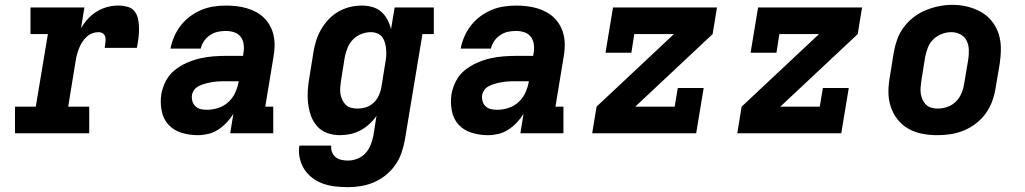

<svg xmlns="http://www.w3.org/2000/svg" viewBox="-20 -551 4240 794"><path d="M42 0V-110H128L178 -410H106V-520H329L315 -434Q327 -455 343.5 -473Q360 -491 380.5 -503.5Q401 -516 423.5 -522Q446 -528 468 -528Q488 -528 507 -523Q526 -518 537 -503.5Q548 -489 551.5 -470Q555 -451 555 -431.5Q555 -412 552.5 -392.5Q550 -373 546 -353H413Q414 -360 415 -367Q416 -374 416.5 -381.5Q417 -389 416 -395.5Q415 -402 411 -407.5Q407 -413 400.5 -415.5Q394 -418 387 -418Q374 -418 361 -413Q348 -408 337.5 -398Q327 -388 319.5 -376Q312 -364 307 -351.5Q302 -339 298.5 -326Q295 -313 293 -300L262 -110H349V0Z M798 8Q763 8 730.5 -2Q698 -12 676.5 -35.5Q655 -59 648.5 -93Q642 -127 647 -161Q652 -189 665.5 -215.5Q679 -242 702 -260.5Q725 -279 752 -291Q779 -303 807 -309.5Q835 -316 863 -318Q891 -320 918 -320H985L987 -333Q990 -351 987.5 -368.5Q985 -386 975 -399Q965 -412 948.5 -417.5Q932 -423 914 -423Q897 -423 880.5 -419.5Q864 -416 849 -406Q834 -396 824 -381.5Q814 -367 810 -350H685Q690 -376 700.5 -400Q711 -424 727.5 -445.5Q744 -467 766.5 -483.5Q789 -500 813 -510Q837 -520 863 -524Q889 -528 914 -528Q936 -528 958 -525.5Q980 -523 1000.5 -517Q1021 -511 1039.5 -501Q1058 -491 1072.5 -476.5Q1087 -462 1097 -443.5Q1107 -425 1111.5 -404Q1116 -383 1115.5 -360.5Q1115 -338 1111 -316L1077 -110H1110V0H932L945 -80Q933 -61 917 -44Q901 -27 881.5 -14.5Q862 -2 840.5 3Q819 8 798 8ZM835 -97Q859 -97 882.5 -104.5Q906 -112 924.5 -129Q943 -146 953 -168.5Q963 -191 967 -214L968 -215H918Q908 -215 898 -215Q888 -215 878 -214Q868 -213 857.5 -211.5Q847 -210 837 -207.5Q827 -205 817 -201.5Q807 -198 797.5 -192.5Q788 -187 782 -178Q776 -169 774 -159Q772 -146 775.5 -133Q779 -120 788 -111.5Q797 -103 809.5 -100Q822 -97 835 -97Z M1419 223Q1392 223 1366 220Q1340 217 1316 208.5Q1292 200 1272 185Q1252 170 1238.5 149Q1225 128 1219.5 102.5Q1214 77 1218 51H1350Q1348 65 1353 78Q1358 91 1368 99Q1378 107 1391.5 110Q1405 113 1419 113Q1438 113 1457.5 105.5Q1477 98 1491 83Q1505 68 1512.5 49Q1520 30 1524 11L1537 -72Q1525 -54 1507.5 -38Q1490 -22 1470 -11.5Q1450 -1 1428.5 3.5Q1407 8 1385 8Q1358 8 1333 -1Q1308 -10 1291 -29.5Q1274 -49 1265.5 -73.5Q1257 -98 1254 -124.5Q1251 -151 1253 -179Q1255 -207 1260 -234L1276 -334Q1280 -359 1287.5 -383Q1295 -407 1308 -429.5Q1321 -452 1339 -471Q1357 -490 1379.5 -503Q1402 -516 1427 -522Q1452 -528 1477 -528Q1499 -528 1520 -522Q1541 -516 1556.5 -502.5Q1572 -489 1582 -470Q1592 -451 1597 -430L1612 -520H1774V-410H1727L1654 29Q1649 56 1640 82Q1631 108 1614.5 131.5Q1598 155 1575 173.5Q1552 192 1526 203Q1500 214 1473 218.5Q1446 223 1419 223ZM1458 -102Q1476 -102 1493.5 -107.5Q1511 -113 1524.5 -125.5Q1538 -138 1546 -155Q1554 -172 1557 -189L1573 -289Q1576 -303 1577 -317.5Q1578 -332 1577 -345.5Q1576 -359 1572.5 -372.5Q1569 -386 1561.5 -396.5Q1554 -407 1541 -412.5Q1528 -418 1514 -418Q1494 -418 1474.5 -410.5Q1455 -403 1440.5 -388.5Q1426 -374 1418 -355Q1410 -336 1406 -316L1390 -216Q1388 -203 1387 -189Q1386 -175 1388 -162.5Q1390 -150 1395.5 -138Q1401 -126 1410 -117.5Q1419 -109 1431.5 -105.5Q1444 -102 1458 -102Z M1998 8Q1963 8 1930.5 -2Q1898 -12 1876.5 -35.5Q1855 -59 1848.5 -93Q1842 -127 1847 -161Q1852 -189 1865.5 -215.5Q1879 -242 1902 -260.5Q1925 -279 1952 -291Q1979 -303 2007 -309.5Q2035 -316 2063 -318Q2091 -320 2118 -320H2185L2187 -333Q2190 -351 2187.5 -368.5Q2185 -386 2175 -399Q2165 -412 2148.5 -417.5Q2132 -423 2114 -423Q2097 -423 2080.5 -419.5Q2064 -416 2049 -406Q2034 -396 2024 -381.5Q2014 -367 2010 -350H1885Q1890 -376 1900.5 -400Q1911 -424 1927.5 -445.5Q1944 -467 1966.5 -483.5Q1989 -500 2013 -510Q2037 -520 2063 -524Q2089 -528 2114 -528Q2136 -528 2158 -525.5Q2180 -523 2200.5 -517Q2221 -511 2239.5 -501Q2258 -491 2272.5 -476.5Q2287 -462 2297 -443.5Q2307 -425 2311.5 -404Q2316 -383 2315.5 -360.5Q2315 -338 2311 -316L2277 -110H2310V0H2132L2145 -80Q2133 -61 2117 -44Q2101 -27 2081.5 -14.5Q2062 -2 2040.5 3Q2019 8 1998 8ZM2035 -97Q2059 -97 2082.5 -104.5Q2106 -112 2124.5 -129Q2143 -146 2153 -168.5Q2163 -191 2167 -214L2168 -215H2118Q2108 -215 2098 -215Q2088 -215 2078 -214Q2068 -213 2057.5 -211.5Q2047 -210 2037 -207.5Q2027 -205 2017 -201.5Q2007 -198 1997.5 -192.5Q1988 -187 1982 -178Q1976 -169 1974 -159Q1972 -146 1975.5 -133Q1979 -120 1988 -111.5Q1997 -103 2009.5 -100Q2022 -97 2035 -97Z M2429 0 2447 -110 2767 -410H2603L2591 -333H2484L2515 -520H2945L2927 -410L2607 -110H2770L2783 -187H2890L2859 0Z M3029 0 3047 -110 3367 -410H3203L3191 -333H3084L3115 -520H3545L3527 -410L3207 -110H3370L3383 -187H3490L3459 0Z M3856 8Q3824 8 3793 2Q3762 -4 3736 -19Q3710 -34 3691.5 -57.5Q3673 -81 3663.5 -110Q3654 -139 3654 -170.5Q3654 -202 3660 -234L3676 -334Q3681 -362 3690.5 -388.5Q3700 -415 3717.5 -438.5Q3735 -462 3758.5 -480Q3782 -498 3809 -509Q3836 -520 3863.5 -525.5Q3891 -531 3919 -531Q3951 -531 3981 -523.5Q4011 -516 4037 -501.5Q4063 -487 4082 -463Q4101 -439 4110 -410.5Q4119 -382 4119 -350Q4119 -318 4114 -286L4097 -186Q4093 -159 4083 -132Q4073 -105 4056 -81.5Q4039 -58 4015.5 -40Q3992 -22 3965 -11Q3938 0 3910.5 4Q3883 8 3856 8ZM3858 -102Q3878 -102 3898 -109Q3918 -116 3933 -131Q3948 -146 3956 -165Q3964 -184 3967 -204L3984 -304Q3987 -324 3986.5 -344.5Q3986 -365 3977.5 -382.5Q3969 -400 3951.5 -409Q3934 -418 3914 -418Q3894 -418 3874.5 -410.5Q3855 -403 3840 -388.5Q3825 -374 3817.5 -355Q3810 -336 3806 -316L3790 -216Q3788 -203 3787 -189Q3786 -175 3788 -162.5Q3790 -150 3795.5 -138Q3801 -126 3810 -117.5Q3819 -109 3832 -105.5Q3845 -102 3858 -102Z"/></svg>

Font: Iosevka Etoile XBdObl
Style: Regular
Weight: 800
Italic angle: -9°
Designer: Belleve Invis
Foundry: Belleve Invis
Version: Version 15.5.2; ttfautohint (v1.8.4)